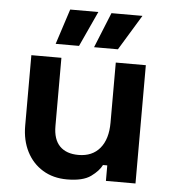

<svg xmlns="http://www.w3.org/2000/svg" viewBox="-51 -747 719 802"><g transform="rotate(5 308.0 -346.0)"><path d="M66 -200V-496H192V-210Q192 -154 219.5 -126Q247 -98 298 -98Q356 -98 388 -136.5Q420 -175 420 -244V-496H546V0H422V-65H404Q392 -40 359 -16Q326 8 259 8Q201 8 157.5 -18.5Q114 -45 90 -92Q66 -139 66 -200ZM324 -552 384 -700H514L424 -552ZM163 -552 211 -700H329L261 -552Z"/></g></svg>

Font: Space 7353
Style: Regular
Weight: 400
Designer: Christine Claussen + Ruben Lyon  (Space 7353)
Version: Version 1.000;FEAKit 1.0